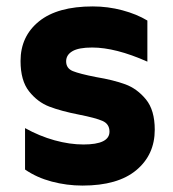

<svg xmlns="http://www.w3.org/2000/svg" viewBox="-20 -568 539 598"><path d="M58 -40V-169Q103 -144 150 -131Q197 -118 240 -118Q321 -118 321 -158Q321 -182 299 -191.5Q277 -201 226 -211Q170 -222 133.5 -236Q97 -250 70.5 -283.5Q44 -317 44 -378Q44 -455 101.5 -501.5Q159 -548 269 -548Q316 -548 361 -536Q406 -524 439 -504V-376Q340 -420 267 -420Q225 -420 205.5 -408.5Q186 -397 186 -377Q186 -355 207 -346.5Q228 -338 279 -328Q333 -319 370 -305.5Q407 -292 434.5 -258.5Q462 -225 462 -164Q462 -86 404.5 -38Q347 10 237 10Q188 10 141 -2.5Q94 -15 58 -40Z"/></svg>

Font: Chess Sans
Style: Bold
Weight: 700
Designer: Wolf Bōese
Foundry: Wolf Bōese
Version: Version 7.223